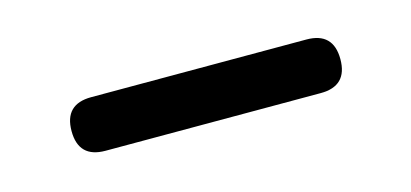

<svg xmlns="http://www.w3.org/2000/svg" viewBox="-26 -713 467 218"><g transform="rotate(-15 208.0 -604.5)"><path d="M81.5 -573.5Q50 -573.5 50 -605Q50 -636.5 81.5 -636.5H334.5Q366 -636.5 366 -605Q366 -573.5 334.5 -573.5Z"/></g></svg>

Font: Jura Light Medium
Style: Regular
Weight: 500
Version: Version 5.106